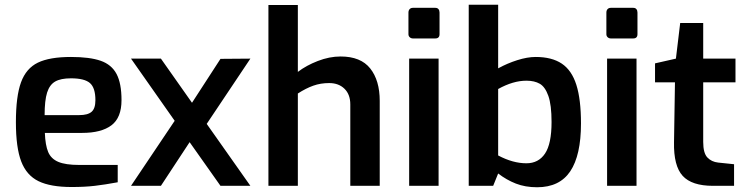

<svg xmlns="http://www.w3.org/2000/svg" viewBox="-20 -783 3147 809"><path d="M47 -268Q47 -377 68.5 -436Q90 -495 139.5 -519Q189 -543 279 -543Q358 -543 404 -527Q450 -511 471 -471.5Q492 -432 492 -361Q492 -287 449.5 -255Q407 -223 326 -223H169Q171 -171 183 -142.5Q195 -114 225.5 -101Q256 -88 314 -88H476V-15Q422 -5 379.5 0Q337 5 282 5Q193 5 142.5 -19.5Q92 -44 69.5 -102.5Q47 -161 47 -268ZM314 -298Q350 -298 366 -312Q382 -326 382 -361Q382 -413 359 -433Q336 -453 279 -453Q236 -453 212.5 -439.5Q189 -426 178.5 -393Q168 -360 168 -298Z M851 -261 1035 0H909L779 -184L658 0H532L716 -274L532 -536H658L789 -350L909 -535L1035 -536Z M1111 -762H1235V-480Q1270 -507 1319 -526Q1368 -545 1415 -545Q1500 -545 1540 -494.5Q1580 -444 1580 -358V0H1456V-343Q1456 -385 1431.5 -409Q1407 -433 1367 -433Q1331 -433 1300 -422Q1269 -411 1235 -389V0H1111Z M1701 -639V-730Q1701 -739 1706 -744.5Q1711 -750 1720 -750H1814Q1823 -750 1827.5 -744.5Q1832 -739 1832 -730V-639Q1832 -621 1814 -621H1720Q1712 -621 1706.5 -626Q1701 -631 1701 -639ZM1704 -536H1828V0H1704Z M2079 -52 2058 0H1955V-763H2079V-495Q2117 -516 2159.5 -529.5Q2202 -543 2237 -543Q2305 -543 2347 -515Q2389 -487 2408.5 -425.5Q2428 -364 2428 -263Q2428 -129 2383 -61.5Q2338 6 2243 6Q2193 6 2153.5 -9.5Q2114 -25 2079 -52ZM2304 -269Q2304 -341 2290.5 -379Q2277 -417 2254.5 -430Q2232 -443 2198 -443Q2142 -443 2079 -408V-128Q2141 -95 2198 -95Q2249 -95 2276.5 -136Q2304 -177 2304 -269Z M2535 -639V-730Q2535 -739 2540 -744.5Q2545 -750 2554 -750H2648Q2657 -750 2661.5 -744.5Q2666 -739 2666 -730V-639Q2666 -621 2648 -621H2554Q2546 -621 2540.5 -626Q2535 -631 2535 -639ZM2538 -536H2662V0H2538Z M2820 -184 2824 -436H2740V-516L2828 -536L2846 -686H2943V-536H3079V-436H2943V-185Q2943 -138 2960.5 -119.5Q2978 -101 3006 -98L3073 -91V0H2984Q2895 0 2856.5 -42Q2818 -84 2820 -184Z"/></svg>

Font: Exo SemiBold
Style: Regular
Weight: 600
Designer: Natanael Gama
Foundry: Natanael Gama
Version: Version 1.500